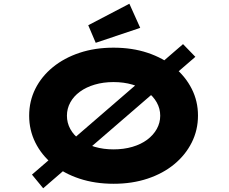

<svg xmlns="http://www.w3.org/2000/svg" viewBox="-20 -973 1223 1027"><path d="M211 34 151 -39 959 -737 1025 -669ZM588 10Q488 10 405 -17.5Q322 -45 262 -94.5Q202 -144 169 -210.5Q136 -277 136 -354Q136 -432 169 -498Q202 -564 262.5 -613.5Q323 -663 405.5 -690.5Q488 -718 587 -718Q687 -718 769.5 -690.5Q852 -663 912 -613.5Q972 -564 1005.5 -498Q1039 -432 1039 -355Q1039 -277 1005.5 -210.5Q972 -144 912 -94.5Q852 -45 769.5 -17.5Q687 10 588 10ZM587 -174Q642 -174 688 -187.5Q734 -201 767 -225.5Q800 -250 818.5 -283Q837 -316 837 -354Q837 -392 818.5 -425Q800 -458 767 -482.5Q734 -507 688 -520.5Q642 -534 587 -534Q533 -534 487 -520.5Q441 -507 407.5 -482.5Q374 -458 356 -425Q338 -392 338 -354Q338 -316 356 -283Q374 -250 407.5 -225.5Q441 -201 487 -187.5Q533 -174 587 -174ZM492 -744 452 -838 672 -953 730 -824Z"/></svg>

Font: Lexend Zetta ExtraBold
Style: Regular
Weight: 800
Designer: Bonnie Shaver-Troup, Thomas Jockin
Foundry: Lexend
Version: Version 1.007